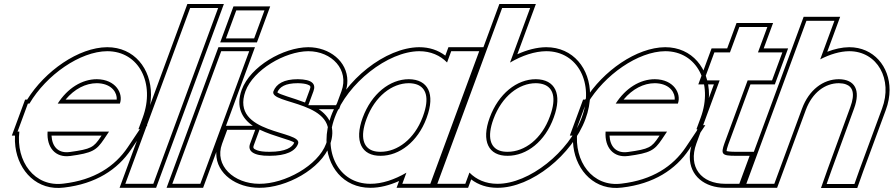

<svg xmlns="http://www.w3.org/2000/svg" viewBox="-20 -869 4468 960"><path d="M268.5 -351H579.4C597.5 -400 560.1 -472 464.4 -473C389.8 -473 317.7 -428 268.5 -351ZM76.8 -211H67.8L93.6 -281L119.4 -351H127.2C211.8 -494.4 380.3 -612.1 516.1 -613C675.1 -613 756.7 -452 693.6 -281L672.2 -223H679.2L619 -133C554.6 -37 451.6 31 297.9 49C151.7 68 58.6 -63.3 76.8 -211ZM525.2 -211H217.9C212.5 -131 257.7 -79.5 329.8 -89H330.8C441.4 -104 462.1 -117 499.8 -173ZM307.8 -371C352.4 -424.5 408.3 -453 464.3 -453C468 -453 472 -452.8 475.6 -452.5C542 -447.1 566.4 -402.9 563.6 -371ZM54.9 -191C53.9 -170.4 54.6 -154.2 56.9 -136C72.6 -12.8 166 86.3 300.4 68.8C458.8 50.3 568 -21 635.7 -121.9L716.7 -243H700.9L712.4 -274.1C727.6 -315.4 734.9 -356.4 735 -395.2C735.2 -525.8 651.3 -633 516 -633C372.8 -632.1 205 -514.1 115.9 -371H105.5L39.1 -191ZM487.8 -191 483.2 -184.2C448.3 -132.3 436.6 -123.6 329.5 -109H328.5L327.2 -108.8C324.3 -108.5 321.5 -108.2 318.8 -108C270.6 -105.4 240.5 -135.4 237.6 -191Z M904.9 -759 930.7 -829H1070.7L1044.9 -759L772.4 -20L746.6 50H606.6L632.4 -20ZM916.8 -849 577.9 70H760.5L1099.4 -849Z M1179.7 -677H1109.7L1161.3 -817H1231.3H1232.3H1302.3L1250.7 -677H1180.7ZM1060.2 -543 1086.1 -613H1226.1L1200.2 -543L1007.4 -20L981.6 50H841.6L867.4 -20ZM1081 -657H1264.6L1331 -837H1147.3ZM1072.1 -633 812.9 70H995.5L1254.8 -633Z M1687.3 -413 1661.5 -343H1521.5L1547.3 -413C1561 -450 1540.1 -472 1469.4 -473C1399.4 -473 1362 -450 1347.3 -413C1322.2 -345 1692 -366 1610.3 -150C1570.5 -42 1404.2 51 1276.6 50C1149.6 50 1050.1 -41 1090.3 -150L1116.1 -220H1256.1L1230.3 -150C1217.4 -115 1244.8 -89 1328.2 -90C1412.2 -90 1457 -114 1470.3 -150C1495.4 -218 1128.9 -195 1207.3 -413C1246.8 -520 1404.7 -612 1521.1 -613C1639.1 -613 1726.8 -520 1687.3 -413ZM1573.6 -323H1675.4L1706.1 -406.1C1713.4 -425.9 1716.9 -445.5 1716.9 -464.6C1716.9 -562 1627.6 -633 1521 -633C1396.8 -631.9 1232 -537.7 1188.5 -419.8C1157.5 -333.7 1191.5 -275.4 1244.2 -240H1102.2L1071.6 -156.9C1064.6 -138.2 1061.3 -119.6 1061.3 -101.6C1061.2 0.1 1162.6 70 1276.5 70C1411.2 71.1 1585.1 -23.9 1629.1 -143C1661.5 -228.9 1627 -287.6 1573.6 -323ZM1277.8 -221C1350.6 -186.1 1437.1 -169.4 1451.1 -155.7C1441.8 -132.8 1408.7 -110 1328.1 -110C1299.1 -109.7 1278.5 -112.8 1265.6 -117.5C1244.7 -125.1 1244.7 -131.3 1249.1 -143.1ZM1505.1 -356.5C1441.5 -380.5 1377.9 -396.1 1366.6 -407.3C1378.1 -433.8 1405 -453 1469.3 -453C1490.9 -452.7 1507.1 -450.1 1516.8 -446.6C1533.5 -440.6 1534.8 -436.8 1528.5 -419.9Z M1653.6 -281C1717.1 -453 1918.7 -612 2076.1 -613C2133.6 -613 2181.1 -591.8 2215.3 -556.6L2236.1 -613H2376.1L2350.2 -543L2254.9 -284.6L2253.6 -281L2157.4 -20L2131.6 50H1991.6L2012 -5.5C1952.2 29.4 1889.3 50.4 1831.6 50C1672.6 50 1590.9 -111 1653.6 -281ZM1793.6 -281C1750.1 -163 1787.8 -89 1883.2 -90C1977.7 -90 2068.3 -160.8 2111.7 -275.7L2113.6 -281C2157.5 -400 2120.1 -472 2024.4 -473C1929.4 -473 1837.5 -400 1793.6 -281ZM1634.9 -287.9C1619.8 -247.1 1612.6 -206.5 1612.5 -168C1612.1 -37.6 1696.2 70 1831.5 70C1878.6 70.3 1927.6 57.5 1975.4 36L1962.9 70H2145.5L2404.8 -633H2222.1L2206.6 -590.9C2170.1 -618.4 2126.8 -633 2076 -633C1907.3 -631.9 1700.9 -467.1 1634.9 -287.9ZM1812.4 -274.1C1854.2 -387.6 1940.3 -453 2024.3 -453C2040.1 -452.8 2053.8 -450.4 2064.8 -446.4C2109 -430.3 2129.4 -381.5 2094.9 -287.9L2092.9 -282.6C2051.8 -173.5 1967.3 -110 1883.1 -110C1866.8 -109.8 1853.4 -112.1 1842.2 -116.1C1798.8 -131.8 1778.3 -181.6 1812.4 -274.1Z M2327.2 -6.1 2306.6 50H2166.6L2192.4 -20L2288.6 -281L2464.9 -759L2490.7 -829H2630.7L2604.9 -759L2530.1 -556.1C2590.4 -591.4 2653.6 -612.6 2711.1 -613C2870.1 -613 2952.3 -451 2888.6 -281C2825.6 -110 2626.2 51 2466.6 50C2409.1 50 2361.5 29 2327.2 -6.1ZM2428.6 -281C2385.1 -163 2422.8 -89 2518.2 -90C2614.2 -90 2705.7 -162 2748.6 -281C2792.5 -400 2755.1 -472 2659.4 -473C2563.4 -473 2472.5 -400 2428.6 -281ZM2335.9 28.1C2372.6 55.6 2416 70 2466.5 70C2637.6 71.1 2841.8 -96.2 2907.4 -274C2922.7 -315 2930.2 -356 2930.3 -394.7C2930.6 -525.2 2846.3 -633 2711 -633C2664 -632.7 2613.6 -619.1 2566.7 -597.7L2659.4 -849H2476.8L2137.9 70H2320.5ZM2447.4 -274.1C2489.3 -387.6 2574.3 -453 2659.3 -453C2675.1 -452.8 2688.8 -450.4 2699.8 -446.4C2744 -430.3 2764.4 -381.6 2729.8 -287.9C2689 -174.4 2603.7 -110 2518.1 -110C2501.8 -109.8 2488.4 -112.1 2477.2 -116.1C2433.8 -131.8 2413.3 -181.6 2447.4 -274.1Z M3058.5 -351H3369.4C3387.5 -400 3350.1 -472 3254.4 -473C3179.8 -473 3107.7 -428 3058.5 -351ZM2866.8 -211H2857.8L2883.6 -281L2909.4 -351H2917.2C3001.8 -494.4 3170.3 -612.1 3306.1 -613C3465.1 -613 3546.7 -452 3483.6 -281L3462.2 -223H3469.2L3409 -133C3344.6 -37 3241.6 31 3087.9 49C2941.7 68 2848.6 -63.3 2866.8 -211ZM3315.2 -211H3007.9C3002.5 -131 3047.7 -79.5 3119.8 -89H3120.8C3231.4 -104 3252.1 -117 3289.8 -173ZM3097.8 -371C3142.4 -424.5 3198.3 -453 3254.3 -453C3258 -453 3262 -452.8 3265.6 -452.5C3332 -447.1 3356.4 -402.9 3353.6 -371ZM2844.9 -191C2843.9 -170.4 2844.6 -154.2 2846.9 -136C2862.6 -12.8 2956 86.3 3090.4 68.8C3248.8 50.3 3358 -21 3425.7 -121.9L3506.7 -243H3490.9L3502.4 -274.1C3517.6 -315.4 3524.9 -356.4 3525 -395.2C3525.2 -525.8 3441.3 -633 3306 -633C3162.8 -632.1 2995 -514.1 2905.9 -371H2895.5L2829.1 -191ZM3277.8 -191 3273.2 -184.2C3238.3 -132.3 3226.6 -123.6 3119.5 -109H3118.5L3117.2 -108.8C3114.3 -108.5 3111.5 -108.2 3108.8 -108C3060.6 -105.4 3030.5 -135.4 3027.6 -191Z M3718.2 -467 3602.1 -152C3583.1 -98 3589.2 -90 3658.2 -90H3728.2L3676.6 50H3606.6C3485.6 50 3419.5 -34 3461.7 -151L3462.1 -152L3578.2 -467H3570.2H3500.2L3551.8 -607H3621.8H3629.8L3650.9 -664L3676.7 -734H3816.7L3790.9 -664L3769.8 -607H3821.8H3891.8L3840.2 -467H3770.2ZM3732.2 -447H3854.2L3920.5 -627H3798.5L3845.4 -754H3662.7L3615.9 -627H3537.9L3471.5 -447H3549.5L3442.9 -157.9C3433.6 -131.9 3429 -107.3 3428.9 -83.9C3428.8 9.7 3502.6 70 3606.6 70H3690.5L3756.9 -110H3658.2C3632.4 -110 3616.9 -112.2 3612.8 -113.8C3612.7 -117.9 3615.2 -129.1 3620.9 -145.2Z M4277.4 -20 4252.2 51H4113.2L4138 -19L4250.2 -326C4284.5 -419 4254.1 -472 4174.4 -473C4095.4 -473 4024.5 -419 3990.2 -326L3964.4 -256L3877.4 -20L3851.6 50H3711.6L3737.4 -20L3824.4 -256L3850.2 -326L3986.3 -695L4012.1 -765H4152.1L4126.3 -695L4081 -572.2C4129.9 -597.6 4180.3 -612.7 4226.1 -613C4367.1 -613 4445.1 -472 4390.2 -326ZM4296.2 -13.2 4409 -319C4421.7 -352.9 4427.8 -387 4427.9 -419.4C4428.1 -535.8 4348.6 -633 4226 -633C4190.2 -632.7 4152.6 -624.1 4116.3 -610.1L4180.8 -785H3998.2L3682.9 70H3865.5L4009 -319.1C4041.1 -406.1 4105.5 -453 4174.3 -453C4188.5 -452.8 4200.6 -450.7 4209.9 -447.2C4242.1 -435.4 4257.5 -403.5 4231.4 -332.9L4119.2 -25.8L4084.9 71H4266.3Z"/></svg>

Font: Nordica Plus
Style: NordicaClassicRgOblOl
Weight: 500
Version: Version 1.01